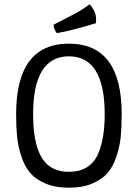

<svg xmlns="http://www.w3.org/2000/svg" viewBox="-20 -858 641 893"><path d="M55 -327Q55 -655 300.5 -655Q546 -655 546 -327Q546 -267 541.5 -222Q537 -177 521.5 -130Q506 -83 480 -53Q454 -23 408.5 -4Q363 15 300.5 15Q238 15 192.5 -4Q147 -23 121 -53Q95 -83 79.5 -130Q64 -177 59.5 -222Q55 -267 55 -327ZM216 -81Q250 -59 300.5 -59Q351 -59 385.5 -81Q420 -103 437 -144Q467 -215 467 -326Q467 -596 300.5 -596Q134 -596 134 -326Q134 -133 216 -81ZM427 -768Q427 -756 426 -750Q303 -713 244 -704Q231 -721 229 -743Q250 -754 279.5 -769Q309 -784 324 -792Q368 -816 397 -838Q427 -805 427 -768Z"/></svg>

Font: Port Lligat Slab
Style: Regular
Weight: 400
Designer: Dario Muhafara, Eduardo Rodriguez Tunni
Foundry: Tipo
Version: Version 1.002